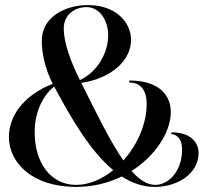

<svg xmlns="http://www.w3.org/2000/svg" viewBox="-20 -728 817 756"><path d="M654.5 -200C684.5 -197.5 697 -171.5 697 -139C697 -55.5 645 0 591.5 0C559.6 0 529.1 -19.6 498 -54.8C594.2 -115.7 652.5 -209.8 652.5 -286C652.5 -356 603.5 -411 489 -411V-403C537 -403 557.5 -368.5 557.5 -319C557.5 -239.3 520.5 -157.2 465.8 -96.2C415.6 -168.2 362.7 -275.6 300.1 -401.6C419.6 -419.5 496 -491.1 496 -570.5C496 -642.5 433.5 -708 327 -708C236 -708 144.5 -661 144.5 -567.5C144.5 -519.9 156.5 -459.5 187.5 -397.9C70.8 -352.4 15 -269 15 -189C15 -87.5 106.5 8 280 8C346.8 8 407.4 -7.8 459.4 -33.2C499.7 -7.1 543.4 8.3 591.5 8C680 7.5 762 -45.5 762 -125C762 -169 728.5 -207 655.5 -207ZM320.5 -700C371.5 -700 406 -649 406 -588.5C406 -523.3 366.2 -445.9 294.6 -412.7L290.5 -421C257 -489 231 -561.5 231 -615.5C231 -670.5 275 -700 320.5 -700ZM280 0C182 0 116.5 -83.5 116.5 -208.5C116.5 -276.5 141.6 -345.5 193.1 -387.2L193.5 -386.5C243.5 -294.5 298 -197 361.5 -122.5C381.9 -98.5 403.3 -76.7 425.8 -58C381.6 -22.2 330.6 0 280 0Z"/></svg>

Font: Picaflor 48 pt
Style: Regular
Weight: 400
Designer: Ariel Martín Pérez
Foundry: Tunera Type Foundry
Version: Version 1.000;hotconv 1.0.109;makeotfexe 2.5.65596